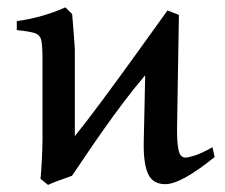

<svg xmlns="http://www.w3.org/2000/svg" viewBox="-20 -489 615 525"><path d="M176.8 -8.3Q159.2 -2 141.4 4.4Q123.5 10.7 111.3 16.6L90.8 0Q92.8 -19.5 94.5 -52.5Q96.2 -85.4 96.2 -107.4V-329.1Q96.2 -363.3 93 -378.4Q89.8 -393.6 75.2 -398.4Q60.5 -403.3 25.9 -406.7V-431.2Q60.5 -436 93.5 -445.3Q126.5 -454.6 158.7 -468.8L177.2 -450.7Q177.2 -450.7 178.5 -436Q179.7 -421.4 181.2 -402.6Q182.6 -383.8 183.6 -369.4Q184.6 -355 184.6 -355Q184.6 -355 184.6 -331.1Q184.6 -307.1 184.6 -271.7Q184.6 -236.3 184.6 -200.7Q184.6 -165 184.6 -140.9Q184.6 -116.7 184.6 -116.7Q218.3 -158.7 260.5 -215.6Q302.7 -272.5 348.4 -335.9Q394 -399.4 438 -460.4L469.2 -448.2L464.4 -157.7Q463.4 -112.3 466.1 -91.3Q468.8 -70.3 474.1 -64.2Q479.5 -58.1 486.3 -58.1Q494.6 -58.1 512.5 -63.7Q530.3 -69.3 561 -86.4L566.9 -59.6Q475.1 14.6 432.1 14.6Q398.4 14.6 385.3 -12.7Q372.1 -40 373 -99.1L377 -283.2Q348.1 -249.5 318.6 -210.4Q289.1 -171.4 262 -132.8Q234.9 -94.2 212.9 -61.5Q190.9 -28.8 176.8 -8.3Z"/></svg>

Font: Gentium Book Plus
Style: Regular
Weight: 400
Designer: Victor Gaultney, Annie Olsen, Iska Routamaa, Becca Hirsbrunner
Foundry: SIL International
Version: Version 6.101